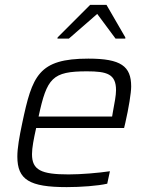

<svg xmlns="http://www.w3.org/2000/svg" viewBox="-20 -758 607 786"><path d="M216 -605 215 -600H262L378 -701L453 -600H493V-605L416 -738H349ZM253 8C310 8 380 3 419 -6L430 -57C383 -50 312 -44 261 -44C148 -44 111 -62 111 -127C111 -153 118 -189 128 -234H488L493 -255C507 -316 517 -378 517 -404C517 -487 475 -518 342 -518C137 -518 112 -448 71 -254C59 -197 51 -152 51 -117C51 -22 101 8 253 8ZM439 -281H138C172 -439 194 -466 336 -466C418 -466 455 -455 455 -389C455 -367 449 -337 442 -299Z"/></svg>

Font: Saira UNSAM Light Italic
Style: Regular
Weight: 300
Italic angle: -12°
Designer: Hector Gatti with collaboration of the Omnibus-Type team
Foundry: Omnibus-Type
Version: Version 0.072;PS 000.072;hotconv 1.0.88;makeotf.lib2.5.64775